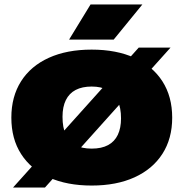

<svg xmlns="http://www.w3.org/2000/svg" viewBox="-20 -826 825 863"><path d="M182 17H38.5L603.5 -612H746.5ZM392 8Q281 8 200 -28.5Q119 -65 75 -133.5Q31 -202 31 -297Q31 -392 74.8 -460.8Q118.5 -529.5 199.5 -566.2Q280.5 -603 392 -603Q503.5 -603 584.8 -566Q666 -529 710 -460.5Q754 -392 754 -297Q754 -203 710 -134.5Q666 -66 584.8 -29Q503.5 8 392 8ZM392 -158Q436.5 -158 465.8 -173.8Q495 -189.5 509.5 -220Q524 -250.5 524 -294Q524 -341.5 509 -373.2Q494 -405 464.5 -421Q435 -437 392 -437Q349.5 -437 320.2 -421.8Q291 -406.5 276 -376.2Q261 -346 261 -301Q261 -252.5 275.5 -221Q290 -189.5 319 -173.8Q348 -158 392 -158ZM290.5 -648 387 -806H620L491 -648Z"/></svg>

Font: Encode Sans SC SemiExpanded Black
Style: Regular
Weight: 900
Width: 6
Designer: Multiple Designers
Foundry: Impallari Type
Version: Version 3.002